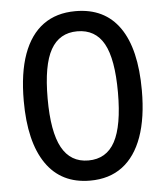

<svg xmlns="http://www.w3.org/2000/svg" viewBox="-52 -760 704 816"><g transform="rotate(-5 300.0 -352.5)"><path d="M300 9Q177 9 112.5 -84.5Q48 -178 48 -353Q48 -472 77 -552Q106 -632 162 -673Q218 -714 300 -714Q424 -714 488 -622.5Q552 -531 552 -354Q552 -237 523 -156Q494 -75 438 -33Q382 9 300 9ZM300 -77Q377 -77 413.5 -144.5Q450 -212 450 -354Q450 -497 413.5 -562.5Q377 -628 300 -628Q224 -628 187 -562.5Q150 -497 150 -354Q150 -212 187 -144.5Q224 -77 300 -77Z"/></g></svg>

Font: Nunito ExtraLight SemiBold
Style: Regular
Weight: 600
Version: Version 3.602